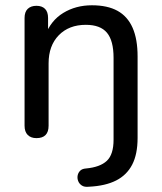

<svg xmlns="http://www.w3.org/2000/svg" viewBox="-20 -516 612 727"><path d="M317 191Q300 193 290 186.5Q280 180 276 169.5Q272 159 274 148.5Q276 138 283.5 130.5Q291 123 305 122Q359 117 384.5 93Q410 69 410 13V-297Q410 -362 385 -392Q360 -422 305 -422Q241 -422 202.5 -382.5Q164 -343 164 -276V-40Q164 7 118 7Q97 7 85 -5Q73 -17 73 -40V-448Q73 -471 85 -482.5Q97 -494 118 -494Q139 -494 150.5 -482.5Q162 -471 162 -448V-366L151 -381Q172 -438 219.5 -467Q267 -496 328 -496Q387 -496 425 -475Q463 -454 482 -411Q501 -368 501 -302V6Q501 68 480.5 107.5Q460 147 419.5 167.5Q379 188 317 191Z"/></svg>

Font: Nunito Medium
Style: Regular
Weight: 500
Designer: Vernon Adams
Foundry: Vernon Adams
Version: Version 3.601